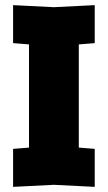

<svg xmlns="http://www.w3.org/2000/svg" viewBox="-20 -724 420 748"><path d="M31 4V-144L93 -149V-551L31 -556V-704L190 -696L349 -704V-556L287 -551V-149L349 -144V4L190 -4Z"/></svg>

Font: Tektur SemiCondensed ExtraBold
Style: Regular
Weight: 800
Width: 4
Designer: Adam Jagosz
Foundry: Adam Jagosz
Version: Version 1.005;gftools[0.9.30]